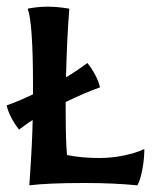

<svg xmlns="http://www.w3.org/2000/svg" viewBox="-25 -553 462 576"><path d="M408 -106Q408 -75 401.5 -42Q395 -9 387 3Q317 -4 229 -4Q118 -4 63 3Q72 -126 73 -193Q63 -187 51 -178Q39 -169 32 -164Q2 -204 -5 -237Q21 -245 74 -270V-298Q74 -485 58 -527Q88 -533 119 -533Q147 -533 183 -527Q176 -443 173 -321Q205 -340 237 -364Q249 -350 260 -329.5Q271 -309 275 -291Q237 -278 172 -247V-227Q172 -129 176 -88Q218 -79 274 -79Q310 -79 346.5 -86.5Q383 -94 408 -106Z"/></svg>

Font: Mirza Medium
Style: Regular
Weight: 500
Designer: Arabic design by Kourosh Beigpour, Latin design by Eduardo Tunni, engineering by Lasse Fister
Version: Version 1.0010g